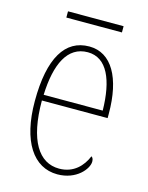

<svg xmlns="http://www.w3.org/2000/svg" viewBox="-104 -727 621 804"><g transform="rotate(15 206.0 -325.5)"><path d="M90 -634H331V-661H90ZM223 10C306 10 351 -48 351 -79C351 -91 347 -97 342 -100C324 -56 287 -15 224 -15C136 -15 81 -99 81 -272H366V-291C366 -446 312 -542 215 -542C111 -542 53 -450 53 -262C53 -88 119 10 223 10ZM338 -297H82C87 -431 127 -517 215 -517C299 -517 336 -428 338 -297Z"/></g></svg>

Font: Noto Serif Bengali Condensed Thin
Style: Regular
Weight: 100
Width: 3
Designer: Juan Bruce, Universal Thirst, Indian Type Foundry and the Monotype Design Team.
Foundry: Monotype Imaging Inc.
Version: Version 2.003